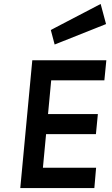

<svg xmlns="http://www.w3.org/2000/svg" viewBox="-20 -955 567 975"><path d="M83 0 144 -649H520L510 -547.1H240L223.9 -375.9H477L467.1 -273.9H214L197.9 -103.1H468L459.1 0ZM257.5 -728.9 238 -802.8 491.1 -934.9 518.5 -832.8Z"/></svg>

Font: Karla
Style: Italic
Weight: 400
Italic angle: -8°
Designer: Jonathan Pinhorn
Version: Version 2.004;gftools[0.9.33]